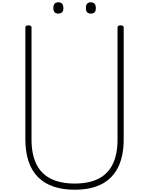

<svg xmlns="http://www.w3.org/2000/svg" viewBox="-20 -1642 1305 1681"><path d="M634 19Q528 19 447 -9Q366 -37 311.5 -92.5Q257 -148 229.5 -231Q202 -314 202 -422V-1401Q202 -1411 208 -1415.5Q214 -1420 228 -1420Q243 -1420 249.5 -1415.5Q256 -1411 256 -1401V-420Q256 -292 298 -206Q340 -120 424.5 -77.5Q509 -35 634 -35Q759 -35 842.5 -77.5Q926 -120 967.5 -206Q1009 -292 1009 -420V-1401Q1009 -1411 1015.5 -1415.5Q1022 -1420 1036 -1420Q1063 -1420 1063 -1401V-422Q1063 -277 1014.5 -178.5Q966 -80 871 -30.5Q776 19 634 19ZM490 -1523Q469 -1523 458 -1534.5Q447 -1546 447 -1571Q447 -1597 458 -1609.5Q469 -1622 491 -1622Q512 -1622 523.5 -1609Q535 -1596 535 -1572Q535 -1547 523.5 -1535Q512 -1523 490 -1523ZM776 -1523Q754 -1523 743 -1534.5Q732 -1546 732 -1571Q732 -1597 743 -1609.5Q754 -1622 776 -1622Q797 -1622 808 -1609Q819 -1596 819 -1572Q820 -1546 808.5 -1534.5Q797 -1523 776 -1523Z"/></svg>

Font: Playwrite BE WAL ExtraLight
Style: Regular
Weight: 250
Version: Version 1.002